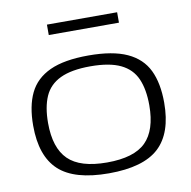

<svg xmlns="http://www.w3.org/2000/svg" viewBox="-81 -798 884 889"><g transform="rotate(-10 361.0 -354.0)"><path d="M53 -268Q53 -360 82.5 -421Q112 -482 179.5 -513Q247 -544 361 -544Q475 -544 542.5 -513Q610 -482 639.5 -421Q669 -360 669 -268Q669 -125 596 -57.5Q523 10 361 10Q199 10 126 -57.5Q53 -125 53 -268ZM123 -268Q123 -151 179 -96Q235 -41 361 -41Q488 -41 543.5 -96Q599 -151 599 -268Q599 -343 577 -393Q555 -443 503 -468Q451 -493 361 -493Q272 -493 219.5 -468Q167 -443 145 -393Q123 -343 123 -268ZM197 -669V-718H527V-669Z"/></g></svg>

Font: Georama Extended Light
Style: Regular
Weight: 300
Width: 7
Designer: Jean-Baptiste Levee
Foundry: Production Type
Version: Version 1.000